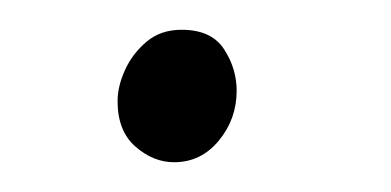

<svg xmlns="http://www.w3.org/2000/svg" viewBox="-20 -95 263 129"><path d="M97 14Q83 14 71 3.5Q59 -7 59 -27Q59 -37 64 -48Q69 -59 78.5 -67Q88 -75 102 -75Q122 -75 130.5 -62Q139 -49 139 -34Q139 -15 127 -0.5Q115 14 97 14Z"/></svg>

Font: Playpen Sans ExtraLight
Style: Regular
Weight: 250
Designer: Laura Meseguer, Veronika Burian, José Scaglione
Foundry: TypeTogether
Version: Version 1.001